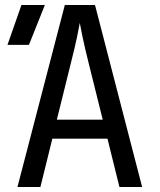

<svg xmlns="http://www.w3.org/2000/svg" viewBox="-20 -750 640 770"><path d="M50 0 240 -730H361L550 0H459L411 -194H190L142 0ZM208 -270H392L336 -495Q320 -559 311 -602Q302 -645 300 -658Q298 -645 289 -602Q280 -559 264 -496ZM10 -570 66 -730H160L96 -570Z"/></svg>

Font: JetBrainsMonoNL NF
Style: Regular
Weight: 400
Designer: Philipp Nurullin, Konstantin Bulenkov
Foundry: JetBrains
Version: Version 2.304; ttfautohint (v1.8.4.7-5d5b);Nerd Fonts 3.2.1